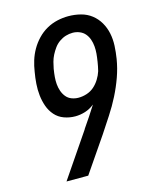

<svg xmlns="http://www.w3.org/2000/svg" viewBox="-112 -820 724 896"><g transform="rotate(-15 250.0 -371.5)"><path d="M202 0H97L242 -213V-214Q259 -239 276 -264Q293 -289 309 -315Q288 -298 264 -290.5Q240 -283 216 -283Q188 -283 162 -292.5Q136 -302 118.5 -322Q101 -342 92 -367.5Q83 -393 80 -420.5Q77 -448 79 -476.5Q81 -505 86 -533Q90 -560 98 -586Q106 -612 120 -636.5Q134 -661 154 -682Q174 -703 199 -717Q224 -731 251 -737Q278 -743 304 -743Q335 -743 364 -735.5Q393 -728 415.5 -710.5Q438 -693 452.5 -668Q467 -643 473 -614Q479 -585 477.5 -554Q476 -523 471 -492Q464 -449 449 -407Q434 -365 413.5 -324.5Q393 -284 367.5 -245Q342 -206 317 -168ZM253 -363Q273 -363 293 -369.5Q313 -376 328.5 -389.5Q344 -403 355.5 -421.5Q367 -440 373 -459Q376 -470 378 -481.5Q380 -493 382 -504V-505Q385 -523 386.5 -540.5Q388 -558 386.5 -575.5Q385 -593 379.5 -609Q374 -625 363.5 -637.5Q353 -650 337 -656.5Q321 -663 304 -663Q287 -663 270.5 -658Q254 -653 239 -642.5Q224 -632 213.5 -617.5Q203 -603 195 -587.5Q187 -572 182.5 -555Q178 -538 175 -522V-521Q172 -503 170.5 -485Q169 -467 170.5 -450Q172 -433 177.5 -417Q183 -401 193.5 -388Q204 -375 220 -369Q236 -363 253 -363Z"/></g></svg>

Font: Iosevka Medium
Style: Italic
Weight: 500
Italic angle: -9°
Monospace: yes
Designer: Belleve Invis
Foundry: Belleve Invis
Version: Version 32.5.0; ttfautohint (v1.8.4)